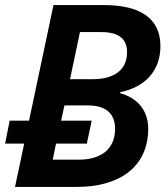

<svg xmlns="http://www.w3.org/2000/svg" viewBox="-27 -734 659 754"><path d="M32 0H276C435 0 555 -73 555 -229C555 -303 510 -350 445 -368V-372C543 -392 603 -456 603 -553C603 -667 516 -714 382 -714H183L87 -260H11L-7 -170H68ZM337 -423H248L287 -608H371C441 -608 472 -580 472 -529C472 -455 415 -423 337 -423ZM283 -107H180L193 -170H314L333 -260H213L226 -320H319C393 -320 425 -284 425 -228C425 -150 371 -107 283 -107Z"/></svg>

Font: Noto Sans SemiBold
Style: Italic
Weight: 600
Italic angle: -12°
Designer: Monotype Design Team
Foundry: Monotype Imaging Inc.
Version: Version 2.013